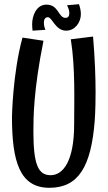

<svg xmlns="http://www.w3.org/2000/svg" viewBox="-20 -888 516 914"><path d="M431 -314C431 -314 435 -364 435 -448C435 -517 432 -608 423 -714L317 -701C339 -565 333 -409 333 -296C333 -122 281 -54 221 -54C162 -54 139 -104 139 -262C139 -327 139 -455 187 -694L87 -709C40 -537 37 -331 37 -331C37 -119 74 6 215 6C353 6 414 -94 431 -314ZM356 -868 299 -863C305 -851 310 -839 310 -826C310 -812 305 -803 292 -803C257 -803 260 -866 201 -866C153 -866 133 -813 133 -773C133 -763 134 -752 135 -742L196 -746C192 -756 189 -767 189 -779C189 -792 192 -806 208 -806C229 -806 243 -742 295 -742C336 -742 365 -780 365 -821C365 -837 361 -853 356 -868Z"/></svg>

Font: Englebert
Style: Regular
Weight: 400
Designer: Astigmatic (AOETI)
Foundry: Astigmatic (AOETI)
Version: Version 1.000